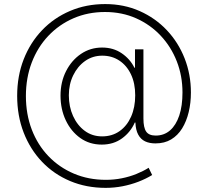

<svg xmlns="http://www.w3.org/2000/svg" viewBox="-20 -721 1012 934"><path d="M494.1 192.9Q399.9 192.9 321 159.7Q242.2 126.5 184.6 66.2Q127 5.9 95.2 -75.9Q63.5 -157.7 63.5 -254.9Q63.5 -351.1 95.2 -432.4Q127 -513.7 184.6 -574Q242.2 -634.3 320.6 -667.7Q398.9 -701.2 491.7 -701.2Q583 -701.2 659.4 -667.2Q735.8 -633.3 791.7 -574Q847.7 -514.6 878.2 -436.8Q908.7 -358.9 908.7 -271Q908.7 -220.2 897.9 -175.5Q887.2 -130.9 866 -96.4Q844.7 -62 812.5 -42.7Q780.3 -23.4 736.3 -23.4Q707 -23.4 685.8 -33.4Q664.6 -43.5 652.3 -66.2Q640.1 -88.9 638.7 -125H635.7Q615.2 -78.1 573.7 -47.9Q532.2 -17.6 475.1 -17.6Q415.5 -17.6 370.6 -49.6Q325.7 -81.5 300 -135.7Q274.4 -189.9 274.4 -255.9Q274.4 -321.8 301.3 -374.8Q328.1 -427.7 373.8 -458.7Q419.4 -489.7 476.6 -489.7Q531.2 -489.7 572 -461.9Q612.8 -434.1 633.8 -391.6H636.7V-481H677.7V-144.5Q677.7 -100.1 691.2 -80.8Q704.6 -61.5 737.3 -61.5Q778.3 -61.5 807.4 -86.9Q836.4 -112.3 852.1 -159.2Q867.7 -206.1 867.7 -271Q867.7 -351.6 840.1 -422.4Q812.5 -493.2 762 -547.1Q711.4 -601.1 642.6 -631.8Q573.7 -662.6 490.7 -662.6Q407.7 -662.6 337.4 -632.1Q267.1 -601.6 215.1 -546.6Q163.1 -491.7 134.5 -417Q106 -342.3 106 -253.9Q106 -165.5 134.5 -90.8Q163.1 -16.1 215.6 38.6Q268.1 93.3 339.1 123.5Q410.2 153.8 495.1 153.8Q535.2 153.8 572.8 146.2Q610.4 138.7 643.6 125.2Q676.8 111.8 703.1 95.2L720.2 130.4Q689.9 148.9 653.1 163.1Q616.2 177.2 575.9 185.1Q535.6 192.9 494.1 192.9ZM476.6 -57.6Q525.4 -57.6 561.5 -83Q597.7 -108.4 617.7 -153.6Q637.7 -198.7 637.7 -257.3Q637.7 -315.9 617.2 -359.1Q596.7 -402.3 560.5 -426.3Q524.4 -450.2 477.5 -450.2Q430.7 -450.2 394 -424.3Q357.4 -398.4 336.2 -354.7Q314.9 -311 314.9 -257.3Q314.9 -202.1 335.4 -156.7Q356 -111.3 392.3 -84.5Q428.7 -57.6 476.6 -57.6Z"/></svg>

Font: Inter 17pt ExtraLight
Style: Regular
Weight: 250
Version: Version 4.001;git-66647c0bb